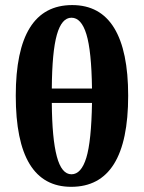

<svg xmlns="http://www.w3.org/2000/svg" viewBox="-20 -719 562 749"><path d="M480 -345.7Q480 9.8 257.8 9.8Q41.5 9.8 41.5 -345.7Q41.5 -699.2 261.7 -699.2Q370.6 -699.2 425.3 -609.9Q480 -520.5 480 -345.7ZM258.8 -39.1Q296.9 -39.1 316.7 -103.5Q336.4 -168 338.9 -317.4H182.1Q183.1 -178.2 201.7 -108.6Q220.2 -39.1 258.8 -39.1ZM258.8 -649.9Q220.7 -649.9 201.9 -583.7Q183.1 -517.6 182.1 -373.5H338.9Q336.9 -520.5 317.1 -585.2Q297.4 -649.9 258.8 -649.9Z"/></svg>

Font: Liberation Serif
Style: Bold
Weight: 700
Designer: Steve Matteson
Foundry: Ascender Corporation
Version: Version 2.1.5